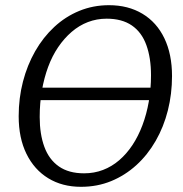

<svg xmlns="http://www.w3.org/2000/svg" viewBox="-20 -705 705 740"><path d="M591 -319H106L113 -367H599ZM292 15Q220 15 166 -18Q112 -51 82 -112Q52 -173 52 -257Q52 -327 68.5 -390.5Q85 -454 115.5 -507.5Q146 -561 189 -601Q232 -641 285.5 -663Q339 -685 400 -685Q474 -685 529 -652Q584 -619 613.5 -557.5Q643 -496 643 -412Q643 -343 627 -279.5Q611 -216 580 -162Q549 -108 505.5 -68.5Q462 -29 408.5 -7Q355 15 292 15ZM304 -37Q343 -37 377 -50Q411 -63 439.5 -87.5Q468 -112 490.5 -146Q513 -180 529 -222.5Q545 -265 553.5 -313.5Q562 -362 562 -415Q562 -482 544 -531.5Q526 -581 488 -607Q450 -633 391 -633Q353 -633 319 -620Q285 -607 256 -582Q227 -557 204 -523Q181 -489 165.5 -447Q150 -405 141.5 -356.5Q133 -308 133 -254Q133 -188 151 -139Q169 -90 207 -63.5Q245 -37 304 -37Z"/></svg>

Font: Source Serif 4 18pt
Style: Italic
Weight: 400
Italic angle: -12°
Designer: Frank Grießhammer
Foundry: Adobe Systems Incorporated
Version: Version 4.004;hotconv 1.0.116;makeotfexe 2.5.65601